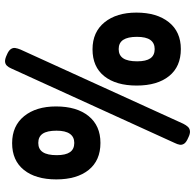

<svg xmlns="http://www.w3.org/2000/svg" viewBox="-26 -744 811 800"><g transform="rotate(90 380.0 -344.5)"><path d="M209 33Q192 26 185.5 17Q179 8 180.5 -2Q182 -12 187 -24L496 -702Q502 -714 509 -721.5Q516 -729 527 -730Q538 -731 554 -723Q573 -715 579 -706Q585 -697 583.5 -687.5Q582 -678 576 -666L266 14Q261 26 254 33Q247 40 236.5 40.5Q226 41 209 33ZM186 -324Q114 -324 73.5 -374Q33 -424 33 -507Q33 -592 73 -642Q113 -692 185 -692Q258 -692 297.5 -643Q337 -594 337 -508Q337 -422 298 -373Q259 -324 186 -324ZM185 -433Q211 -433 223.5 -452Q236 -471 236 -510Q236 -547 223.5 -565Q211 -583 185 -583Q160 -583 147 -565Q134 -547 134 -509Q134 -471 146.5 -452Q159 -433 185 -433ZM577 11Q505 11 464.5 -39Q424 -89 424 -172Q424 -258 464 -307.5Q504 -357 576 -357Q649 -357 688.5 -308Q728 -259 728 -173Q728 -87 688.5 -38Q649 11 577 11ZM576 -98Q602 -98 614.5 -117Q627 -136 627 -175Q627 -212 614.5 -230Q602 -248 576 -248Q551 -248 538 -229.5Q525 -211 525 -174Q525 -135 537.5 -116.5Q550 -98 576 -98Z"/></g></svg>

Font: Fredoka SemiCondensed SemiBold
Style: Regular
Weight: 600
Width: 4
Designer: Ben Nathan
Foundry: Milena B. Brandão, Ben Nathan
Version: Version 2.001